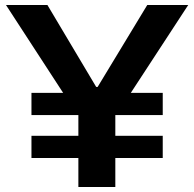

<svg xmlns="http://www.w3.org/2000/svg" viewBox="-20 -749 778 769"><path d="M293.9 0V-116.2H106V-205.1H293.9V-288.1H106V-377H232.9L3.9 -729H169.9L365.2 -400.9H371.1L569.8 -729H733.9L503.9 -377H631.8V-288.1H441.9V-205.1H631.8V-116.2H441.9V0Z"/></svg>

Font: Lumene Sans Expanded
Style: Bold
Weight: 600
Width: 7
Designer: Deni Anggara
Version: Version 1.003;Glyphs 3.1.2 (3151)